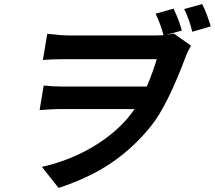

<svg xmlns="http://www.w3.org/2000/svg" viewBox="-20 -849 1067 954"><path d="M1027 -718 935.4 -691.1Q922.2 -748.6 895.2 -804L984.4 -828.8Q1007.1 -785.5 1027 -718ZM883.5 -697.1 803.6 -675.1Q829.9 -679 843.8 -682.2L929 -622.2Q911.9 -590.6 907 -578.8Q812.1 -324.2 732.2 -225.1Q648.4 -119.3 538.4 -43.1Q428.3 33 271 84.9L188.2 -19.9Q316.4 -48.3 428.8 -112.2Q541.2 -176.1 615.4 -263.1Q621.8 -271 634.6 -288Q647.4 -305 648.8 -307.2H275.9Q241.5 -307.2 176.8 -301.8L197.1 -424Q245 -419 289.4 -419H709.5Q740.1 -491.8 758.9 -555H302.9Q239.3 -555 193.2 -551.1L214.8 -681.1Q285.2 -672.9 321.4 -672.9H755.3Q779.5 -672.9 792.6 -674Q777 -731.5 753.2 -780.9L842.3 -806.1Q870 -748.2 883.5 -697.1Z"/></svg>

Font: Karasuma Gothic
Style: Bold Italic
Weight: 700
Italic angle: 9.39998°
Designer: Rasmus Andersson / Ryoko Nishizuka
Foundry: Genbu
Version: Version 1.00